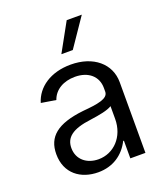

<svg xmlns="http://www.w3.org/2000/svg" viewBox="-143 -872 846 980"><g transform="rotate(-20 280.0 -381.5)"><path d="M222 11C302 11 362 -30 395 -96H399V0H481V-384C481 -484 399 -554 276 -554C166 -554 89 -500 66 -422L146 -409C163 -459 212 -488 275 -488C348 -488 395 -447 395 -384V-364C395 -326 337 -317 255 -310C111 -294 51 -243 51 -149C51 -44 127 11 222 11ZM134 -152C134 -208 172 -242 277 -255C327 -262 371 -270 395 -285V-216C395 -118 328 -51 246 -51C182 -51 134 -90 134 -152ZM250 -620H312L417 -774H335Z"/></g></svg>

Font: Wafeq
Style: Regular
Weight: 400
Designer: Rasmus Andersson & Azza Alameddine
Foundry: Google & TypeTogether
Version: Version 3.000;FEAKit 1.0